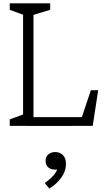

<svg xmlns="http://www.w3.org/2000/svg" viewBox="-20 -750 660 1144"><path d="M38 -38.5 129 -72 117.5 -45V-700.5L129 -658L38 -691.5V-730H279V-691.5L168 -658L179.5 -705.5V0H38ZM143.5 -52H494L462 -35L521.5 -212.5H565L532.5 0L141.5 0.5ZM325.5 247.5 338.5 255.5Q326.5 261 311 261Q293 261 279.5 254.8Q266 248.5 258.8 236.5Q251.5 224.5 251.5 208.5Q251.5 184 268 170Q284.5 156 309 156Q336.5 156 354.8 174Q373 192 373 226.5Q373 270 344.5 309.2Q316 348.5 274 373.5L246.5 340.5Q267 326 282.2 312.2Q297.5 298.5 308.8 282.5Q320 266.5 325.5 247.5Z"/></svg>

Font: Monaspace Xenon Var ExtraLight
Style: Regular
Weight: 200
Designer: Riley Cran and the Lettermatic Team
Version: Version 1.200 (Monaspace Xenon Var)